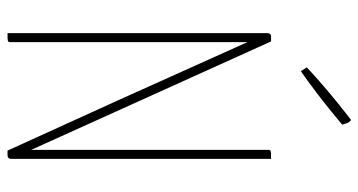

<svg xmlns="http://www.w3.org/2000/svg" viewBox="-241 -711 952 510"><g transform="rotate(90 235.0 -456.0)"><path d="M311 -889C311 -889 306 -912 298 -912C298 -912 225 -857 159 -795L169 -779C245 -832 311 -889 311 -889ZM378 -450V-63L218 -417L90 -700H78C71 -700 68 -697 68 -690V0C92 0 92 0 92 -10V-257V-637L249 -288L380 0H392C398 0 402 -3 402 -10V-700C378 -700 378 -700 378 -690Z"/></g></svg>

Font: Yanone Kaffeesatz Extra Light
Style: Regular
Weight: 200
Designer: Yanone (Cyrillic: Daniel Pouzeot & Huerta Tipografica)
Foundry: Yanone
Version: Version 1.100;PS 001.100;hotconv 1.0.70;makeotf.lib2.5.58329